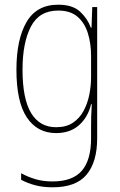

<svg xmlns="http://www.w3.org/2000/svg" viewBox="-20 -557 510 818"><path d="M228 -537Q289 -537 321 -507.5Q353 -478 367 -439H370L373 -527H394V32Q394 133 349 187Q304 241 204 241Q164 241 131 232.5Q98 224 70 209V181Q99 197 131.5 206.5Q164 216 204 216Q289 216 328.5 170.5Q368 125 368 32V-14Q368 -39 368.5 -61Q369 -83 371 -113H368Q355 -58 317 -24Q279 10 219 10Q139 10 94.5 -56.5Q50 -123 50 -260Q50 -389 93 -463Q136 -537 228 -537ZM228 -512Q147 -512 111.5 -443.5Q76 -375 76 -260Q76 -136 112.5 -75.5Q149 -15 219 -15Q262 -15 290.5 -34Q319 -53 336 -84.5Q353 -116 360.5 -153.5Q368 -191 368 -229V-319Q368 -371 354.5 -415Q341 -459 310.5 -485.5Q280 -512 228 -512Z"/></svg>

Font: Noto Sans Myanmar Condensed Thin
Style: Regular
Weight: 100
Width: 3
Designer: Monotype Design Team
Foundry: Monotype Imaging Inc.
Version: Version 2.107; ttfautohint (v1.8.4.7-5d5b)